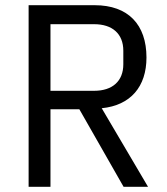

<svg xmlns="http://www.w3.org/2000/svg" viewBox="-20 -718 640 738"><path d="M174 -298H285L455 0H549L371 -302C482 -313 543 -385 543 -497C543 -623 473 -698 344 -698H90V0H174ZM174 -369V-625H342C412 -625 454 -588 454 -523V-471C454 -406 412 -369 342 -369Z"/></svg>

Font: IBM Plex Mono
Style: Regular
Weight: 400
Monospace: yes
Designer: Mike Abbink, Paul van der Laan, Pieter van Rosmalen
Foundry: Bold Monday
Version: Version 2.004